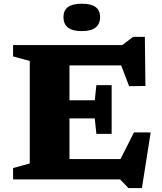

<svg xmlns="http://www.w3.org/2000/svg" viewBox="-20 -940 848 1006"><path d="M565 -494V-366V-238.5H485L476.5 -319.5H242V-414.5H476.5L485 -494ZM742 -489.5 656.5 -488.5 589.5 -663.5 651 -597.5H242V-704H621L677.5 -747H739ZM579 -42 682 -246.5 769.5 -246 723.5 45.5H653L609.5 0H242V-106.5H634ZM48.5 0V-59.5L136 -83.5V-620.5L48.5 -644.5V-704H344V0ZM408.5 -777Q359.5 -777 336 -795.8Q312.5 -814.5 312.5 -850Q312.5 -885.5 336 -903Q359.5 -920.5 408.5 -920.5Q457.5 -920.5 481 -903Q504.5 -885.5 504.5 -850Q504.5 -814.5 481 -795.8Q457.5 -777 408.5 -777Z"/></svg>

Font: Newsreader 7pt
Style: Bold
Weight: 700
Designer: Hugues Gentile
Foundry: Production Type
Version: Version 1.003